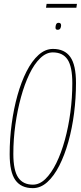

<svg xmlns="http://www.w3.org/2000/svg" viewBox="-20 -963 421 993"><path d="M150 10Q89 10 59.5 -31.5Q30 -73 30 -166Q30 -245 40.5 -323Q51 -401 70.5 -470.5Q90 -540 117.5 -594Q145 -648 179.5 -679Q214 -710 254 -710Q314 -710 343.5 -668.5Q373 -627 373 -534Q373 -455 363 -377Q353 -299 333.5 -229.5Q314 -160 286.5 -106Q259 -52 224.5 -21Q190 10 150 10ZM150 -8Q185 -8 215.5 -38Q246 -68 271.5 -120Q297 -172 315.5 -239.5Q334 -307 344 -382Q354 -457 354 -533Q354 -618 329.5 -655Q305 -692 253 -692Q219 -692 188 -662Q157 -632 132 -580Q107 -528 88.5 -460.5Q70 -393 59.5 -318Q49 -243 49 -167Q49 -82 74 -45Q99 -8 150 -8ZM278 -809Q267 -809 267 -820Q267 -830 270.5 -837.5Q274 -845 283 -845Q296 -845 296 -832Q296 -823 292 -816Q288 -809 278 -809ZM218 -923 221 -943H378L375 -923Z"/></svg>

Font: Georama Condensed Thin
Style: Italic
Weight: 100
Width: 3
Italic angle: -9°
Designer: Jean-Baptiste Levee
Foundry: Production Type
Version: Version 1.000